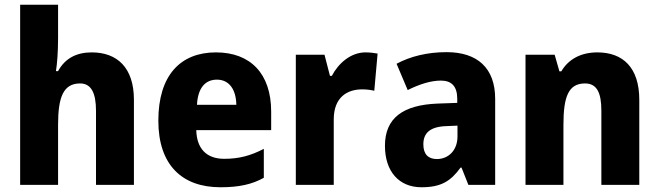

<svg xmlns="http://www.w3.org/2000/svg" viewBox="-20 -780 2780 810"><path d="M225 -619V-760H65V0H225V-253C225 -368 246 -428 318 -428C364 -428 385 -389 385 -313V0H545V-359C545 -495 474 -559 367 -559C304 -559 255 -535 225 -480H216C221 -510 225 -561 225 -619Z M891 -559C741 -559 648 -462 648 -271C648 -84 748 10 910 10C988 10 1043 -2 1093 -30V-152C1037 -123 988 -110 926 -110C850 -110 810 -154 808 -231H1124V-309C1124 -470 1036 -559 891 -559ZM895 -444C948 -444 976 -401 977 -338H811C815 -412 848 -444 895 -444Z M1522 -559C1459 -559 1407 -512 1380 -460H1372L1349 -549H1228V0H1388V-276C1388 -370 1445 -403 1508 -403C1530 -403 1547 -400 1559 -397L1573 -554C1558 -557 1538 -559 1522 -559Z M1864 -560C1782 -560 1711 -542 1653 -511L1700 -400C1750 -425 1798 -440 1840 -440C1885 -440 1909 -416 1909 -363V-346L1825 -343C1680 -337 1604 -282 1604 -165C1604 -57 1663 10 1758 10C1840 10 1881 -15 1923 -73H1927L1956 0H2069V-363C2069 -493 1994 -560 1864 -560ZM1865 -248 1910 -250V-204C1910 -146 1872 -109 1823 -109C1788 -109 1766 -128 1766 -171C1766 -218 1793 -246 1865 -248Z M2500 -559C2433 -559 2379 -532 2348 -479H2340L2320 -549H2197V0H2357V-253C2357 -372 2378 -428 2448 -428C2498 -428 2517 -389 2517 -313V0H2677V-359C2677 -495 2608 -559 2500 -559Z"/></svg>

Font: Noto Sans Arabic UI SmCn XBd
Style: Regular
Weight: 800
Width: 4
Designer: Monotype Design Team, Nadine Chahine and Nizar Qandah
Foundry: Monotype Imaging Inc.
Version: Version 2.010